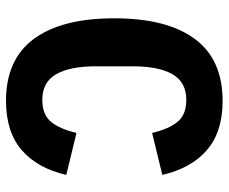

<svg xmlns="http://www.w3.org/2000/svg" viewBox="-81 -669 762 640"><g transform="rotate(90 300.0 -349.0)"><path d="M41 -349Q41 -524 109.5 -617Q178 -710 316 -710Q420 -710 480.5 -657.5Q541 -605 563 -509L423 -475Q410 -531 386 -560Q362 -589 313 -589Q254 -589 227.5 -543Q201 -497 201 -410V-288Q201 -201 227.5 -155Q254 -109 313 -109Q362 -109 386 -138Q410 -167 423 -223L563 -189Q541 -93 480.5 -40.5Q420 12 316 12Q178 12 109.5 -81Q41 -174 41 -349Z"/></g></svg>

Font: iA Writer Quattro V
Style: Regular
Weight: 400
Designer: Mike Abbink, Paul van der Laan, Pieter van Rosmalen, Oliver Reichenstein
Foundry: Information Architects Inc.
Version: Version 2.000